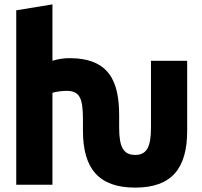

<svg xmlns="http://www.w3.org/2000/svg" viewBox="-20 -821 921 875"><path d="M523 -294V-239C523 -150 543 -115 596 -115C648 -115 668 -150 668 -239V-544H833V-225C833 -54 763 34 596 34C429 34 358 -54 358 -225V-275C358 -371 345 -407 283 -407C259 -407 231 -402 219 -398V21H54V-774L219 -801V-544C245 -552 270 -556 296 -556C479 -556 523 -449 523 -294Z"/></svg>

Font: Repo ExtraBold
Style: Bold
Weight: 700
Designer: Stefan Peev
Foundry: Context Ltd
Version: Version 1.502